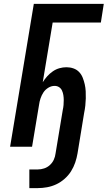

<svg xmlns="http://www.w3.org/2000/svg" viewBox="-20 -755 554 988"><path d="M131 213V117H174Q191 117 207.5 111.5Q224 106 237 94Q250 82 257 66.5Q264 51 266 34L303 -189Q306 -202 307 -215Q308 -228 308 -240.5Q308 -253 306 -265.5Q304 -278 299 -289Q294 -300 284 -306.5Q274 -313 261 -313Q244 -313 228.5 -303.5Q213 -294 203.5 -279.5Q194 -265 188.5 -248.5Q183 -232 181 -216L145 0H32L154 -735H514L499 -639H251L200 -332Q210 -348 223 -362.5Q236 -377 252 -388Q268 -399 286 -404Q304 -409 322 -409Q341 -409 358 -403Q375 -397 387 -384.5Q399 -372 405.5 -355.5Q412 -339 416 -321.5Q420 -304 421 -285.5Q422 -267 421.5 -248.5Q421 -230 419 -211.5Q417 -193 413 -174L379 34Q375 58 367 81.5Q359 105 345.5 126.5Q332 148 312 165.5Q292 183 269.5 193.5Q247 204 222.5 208.5Q198 213 174 213Z"/></svg>

Font: Iosevka SS04 Oblique
Style: Bold
Weight: 700
Italic angle: -9°
Monospace: yes
Designer: Belleve Invis
Foundry: Belleve Invis
Version: Version 19.0.0; ttfautohint (v1.8.4)